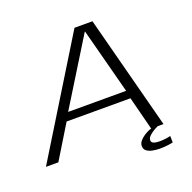

<svg xmlns="http://www.w3.org/2000/svg" viewBox="-152 -815 1073 1075"><g transform="rotate(-20 384.0 -277.0)"><path d="M-13.5 0 403 -677H510L687 0H613.5L562.5 -199H182L60.5 0ZM208.5 -246.5H554L451.5 -636.5H449.5ZM621.5 122.5Q599.5 122.5 578.8 118.2Q558 114 544.2 103.8Q530.5 93.5 530.5 75Q530.5 58.5 541.5 45.2Q552.5 32 567.5 22Q582.5 12 595.8 6.2Q609 0.5 614 0H652.5Q648 1.5 632 10.2Q616 19 601 32.2Q586 45.5 586 60Q586 73.5 599.8 78.5Q613.5 83.5 635.5 83.5Q652.5 83.5 671 81Q689.5 78.5 699.5 75.5L700.5 114Q693 116.5 669.8 119.5Q646.5 122.5 621.5 122.5Z"/></g></svg>

Font: Anybody ExtraExpanded Light
Style: Italic
Weight: 300
Width: 8
Italic angle: -10°
Designer: Tyler Finck
Foundry: Etcetera Type Company
Version: Version 1.010; ttfautohint (v1.8.3) -l 8 -r 50 -G 200 -x 14 